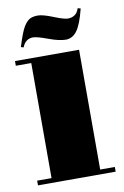

<svg xmlns="http://www.w3.org/2000/svg" viewBox="-76 -677 468 723"><g transform="rotate(-10 158.5 -315.5)"><path d="M6 -476H251V-18H307V0H10V-18H65V-458H6ZM88 -552Q59 -552 47 -521L37 -524Q54 -579 65.5 -598Q77 -617 89 -623.5Q101 -630 120 -630Q139 -630 177.5 -614.5Q216 -599 230 -599Q263 -599 273 -631L284 -628Q269 -568 251.5 -545Q234 -522 209 -522Q184 -522 143.5 -537Q103 -552 88 -552Z"/></g></svg>

Font: SVN-Abril Fatface
Style: Regular
Weight: 400
Designer: Veronika Burian, Jos? Scaglione
Foundry: TypeTogether
Version: Version 1.001